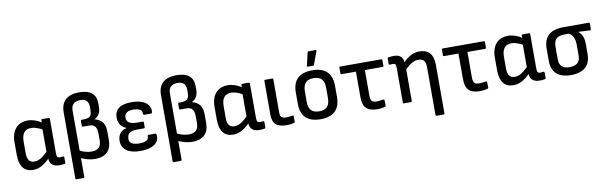

<svg xmlns="http://www.w3.org/2000/svg" viewBox="-54 -1250 6238 1984"><g transform="rotate(-10 3065.5 -258.0)"><path d="M199 12C262 12 313 -17 372 -75C376 -13 412 12 480 12C493 12 514 9 528 7C535 6 538 3 538 -4V-61C538 -67 534 -71 527 -71C517 -71 506 -68 497 -68C469 -68 460 -76 460 -120V-479C460 -485 456 -489 450 -489H381C375 -489 371 -485 371 -479V-455C339 -478 283 -501 233 -501C122 -501 58 -428 58 -303V-170C58 -49 107 12 199 12ZM152 -170V-293C152 -377 185 -419 254 -419C287 -419 329 -403 366 -383V-148C305 -90 270 -71 227 -71C177 -71 152 -103 152 -170Z M622 185H696C702 185 706 181 706 175V-22C742 -5 796 12 848 12C964 12 1022 -48 1022 -157V-247C1022 -329 985 -375 916 -392V-394C956 -415 981 -449 981 -516V-548C981 -645 922 -695 805 -695C676 -695 612 -634 612 -518V175C612 181 616 185 622 185ZM706 -522C706 -582 739 -614 802 -614C860 -614 889 -587 889 -526V-506C889 -427 871 -411 787 -411H780C775 -411 772 -407 772 -401V-349C772 -342 776 -339 782 -339H850C902 -339 928 -312 928 -238V-168C928 -103 895 -70 827 -70C788 -70 742 -81 706 -101Z M1323 12C1457 12 1527 -40 1518 -120C1517 -133 1513 -138 1506 -138H1434C1427 -138 1424 -133 1425 -123C1425 -86 1391 -67 1327 -67C1259 -67 1223 -89 1223 -129C1223 -185 1250 -212 1326 -212H1399C1406 -212 1410 -216 1410 -222V-272C1410 -279 1406 -283 1399 -283H1344C1266 -283 1231 -306 1231 -356C1231 -400 1266 -422 1322 -422C1386 -422 1417 -402 1417 -365C1417 -355 1419 -350 1426 -350H1499C1505 -350 1511 -355 1512 -367C1518 -447 1446 -501 1323 -501C1200 -501 1141 -457 1141 -368C1141 -310 1173 -266 1223 -248V-246C1155 -232 1130 -184 1130 -126C1130 -38 1202 12 1323 12Z M1643 185H1717C1723 185 1727 181 1727 175V-22C1763 -5 1817 12 1869 12C1985 12 2043 -48 2043 -157V-247C2043 -329 2006 -375 1937 -392V-394C1977 -415 2002 -449 2002 -516V-548C2002 -645 1943 -695 1826 -695C1697 -695 1633 -634 1633 -518V175C1633 181 1637 185 1643 185ZM1727 -522C1727 -582 1760 -614 1823 -614C1881 -614 1910 -587 1910 -526V-506C1910 -427 1892 -411 1808 -411H1801C1796 -411 1793 -407 1793 -401V-349C1793 -342 1797 -339 1803 -339H1871C1923 -339 1949 -312 1949 -238V-168C1949 -103 1916 -70 1848 -70C1809 -70 1763 -81 1727 -101Z M2298 12C2361 12 2412 -17 2471 -75C2475 -13 2511 12 2579 12C2592 12 2613 9 2627 7C2634 6 2637 3 2637 -4V-61C2637 -67 2633 -71 2626 -71C2616 -71 2605 -68 2596 -68C2568 -68 2559 -76 2559 -120V-479C2559 -485 2555 -489 2549 -489H2480C2474 -489 2470 -485 2470 -479V-455C2438 -478 2382 -501 2332 -501C2221 -501 2157 -428 2157 -303V-170C2157 -49 2206 12 2298 12ZM2251 -170V-293C2251 -377 2284 -419 2353 -419C2386 -419 2428 -403 2465 -383V-148C2404 -90 2369 -71 2326 -71C2276 -71 2251 -103 2251 -170Z M2863 12C2888 12 2918 8 2937 2C2944 0 2946 -2 2946 -8V-66C2946 -73 2942 -77 2935 -76C2914 -72 2896 -68 2872 -68C2824 -68 2805 -83 2805 -125V-479C2805 -485 2801 -489 2795 -489H2721C2715 -489 2711 -485 2711 -479V-127C2711 -28 2756 12 2863 12Z M3178 -546H3232C3238 -546 3242 -548 3244 -554L3295 -689C3297 -696 3295 -701 3288 -701H3214C3207 -701 3203 -698 3202 -691L3171 -557C3169 -550 3171 -546 3178 -546ZM3216 12C3351 12 3421 -54 3421 -186V-304C3421 -436 3349 -501 3216 -501C3081 -501 3010 -436 3010 -304V-186C3010 -54 3081 12 3216 12ZM3216 -71C3137 -71 3104 -111 3104 -193V-296C3104 -379 3137 -419 3216 -419C3294 -419 3327 -379 3327 -296V-193C3327 -111 3294 -71 3216 -71Z M3813 12C3844 12 3870 6 3892 1C3898 0 3901 -4 3901 -10L3899 -67C3899 -74 3895 -77 3888 -76C3868 -73 3844 -68 3817 -68C3772 -68 3753 -87 3753 -137V-409H3938C3945 -409 3949 -413 3949 -420V-479C3949 -485 3945 -489 3938 -489H3508C3502 -489 3498 -485 3498 -479V-420C3498 -413 3502 -409 3508 -409H3659V-141C3659 -30 3707 12 3813 12Z M4091 0H4164C4170 0 4175 -4 4175 -10V-342C4233 -397 4271 -418 4315 -418C4366 -418 4391 -391 4391 -329V175C4391 181 4395 185 4401 185H4475C4481 185 4485 181 4485 175V-336C4485 -445 4435 -501 4341 -501C4277 -501 4227 -474 4169 -417C4169 -470 4134 -501 4074 -501C4059 -501 4036 -500 4016 -496C4009 -495 4006 -492 4006 -486V-429C4006 -423 4010 -419 4017 -419C4027 -419 4038 -421 4047 -421C4071 -421 4081 -414 4081 -376V-10C4081 -4 4085 0 4091 0Z M4889 12C4920 12 4946 6 4968 1C4974 0 4977 -4 4977 -10L4975 -67C4975 -74 4971 -77 4964 -76C4944 -73 4920 -68 4893 -68C4848 -68 4829 -87 4829 -137V-409H5014C5021 -409 5025 -413 5025 -420V-479C5025 -485 5021 -489 5014 -489H4584C4578 -489 4574 -485 4574 -479V-420C4574 -413 4578 -409 4584 -409H4735V-141C4735 -30 4783 12 4889 12Z M5239 12C5302 12 5353 -17 5412 -75C5416 -13 5452 12 5520 12C5533 12 5554 9 5568 7C5575 6 5578 3 5578 -4V-61C5578 -67 5574 -71 5567 -71C5557 -71 5546 -68 5537 -68C5509 -68 5500 -76 5500 -120V-479C5500 -485 5496 -489 5490 -489H5421C5415 -489 5411 -485 5411 -479V-455C5379 -478 5323 -501 5273 -501C5162 -501 5098 -428 5098 -303V-170C5098 -49 5147 12 5239 12ZM5192 -170V-293C5192 -377 5225 -419 5294 -419C5327 -419 5369 -403 5406 -383V-148C5345 -90 5310 -71 5267 -71C5217 -71 5192 -103 5192 -170Z M5844 12C5983 12 6048 -58 6048 -171V-279C6048 -348 6028 -384 5995 -413V-415L6115 -409C6122 -409 6126 -413 6126 -420V-479C6126 -485 6122 -489 6115 -489H5852C5704 -489 5641 -421 5641 -297V-171C5641 -58 5704 12 5844 12ZM5844 -71C5773 -71 5735 -105 5735 -169V-307C5735 -390 5781 -413 5851 -413H5892C5926 -399 5954 -363 5954 -288V-169C5954 -105 5915 -71 5844 -71Z"/></g></svg>

Font: Sofia Sans Cond SemiBold
Style: Regular
Weight: 600
Width: 3
Designer: Botio Nikoltchev, Ani Petrova
Foundry: lettersoup
Version: Version 4.100